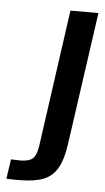

<svg xmlns="http://www.w3.org/2000/svg" viewBox="-79 -623 358 656"><g transform="rotate(5 100.0 -295.0)"><path d="M13 1Q4 1 -9.5 1Q-23 1 -32 0L-22 -67L9 -66Q39 -66 52 -77Q65 -88 70 -121L136 -591H232L168 -140Q161 -86 144 -55Q127 -24 96 -11.5Q65 1 13 1Z"/></g></svg>

Font: Alumni Sans SemiBold
Style: Italic
Weight: 600
Italic angle: -8°
Version: Version 1.016